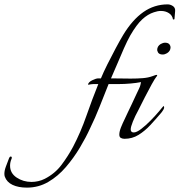

<svg xmlns="http://www.w3.org/2000/svg" viewBox="-321 -631 820 877"><path d="M-198 226Q-237 226 -263.5 213.5Q-290 201 -299 176Q-300 173 -300.5 170Q-301 167 -301 163Q-301 148 -294 129.5Q-287 111 -279 90Q-276 84 -272 84Q-265 84 -268 94Q-275 109 -275 126Q-275 160 -245 180Q-215 200 -177 200Q-162 200 -146.5 196.5Q-131 193 -117 186Q-70 162 -40 122Q-10 82 13 39Q48 -28 73.5 -101.5Q99 -175 128 -247H105Q100 -247 94 -246Q88 -245 83 -244L81 -245Q83 -256 100.5 -264.5Q118 -273 128 -273H140Q151 -300 169.5 -337Q188 -374 207.5 -410.5Q227 -447 242 -472Q284 -541 334 -576Q384 -611 445 -611Q457 -611 468.5 -603.5Q480 -596 479 -581L476 -545Q476 -542 471 -542Q469 -542 469 -543Q466 -561 450.5 -571Q435 -581 414 -581Q399 -581 382 -575Q354 -566 328.5 -542.5Q303 -519 274 -469Q260 -444 245 -410Q230 -376 215 -340Q200 -304 186 -273Q210 -273 233 -272.5Q256 -272 276 -272Q306 -272 331 -274Q356 -276 375 -283L389 -288Q391 -289 395 -289Q397 -289 397 -287Q397 -284 393 -280Q387 -273 372 -246Q357 -219 340.5 -186.5Q324 -154 311 -128Q296 -101 286 -76Q276 -51 276 -40Q276 -26 290 -26Q303 -26 324 -42Q345 -58 367 -80.5Q389 -103 405 -122Q410 -128 417 -136.5Q424 -145 426 -147Q432 -141 425 -129.5Q418 -118 413 -113Q391 -87 366 -60Q341 -33 312 -15Q283 3 248 3Q238 3 231 -1Q224 -5 224 -16Q224 -30 231.5 -49Q239 -68 248.5 -87Q258 -106 263 -118Q270 -132 280.5 -154.5Q291 -177 300.5 -197.5Q310 -218 314 -226Q319 -236 320.5 -243.5Q322 -251 323 -256Q303 -252 275 -249.5Q247 -247 220 -247Q193 -247 175 -247Q153 -192 133.5 -142.5Q114 -93 91 -46Q72 -4 44 43Q16 90 -20 132Q-56 174 -100.5 200Q-145 226 -198 226ZM422 -382Q407 -382 401 -391Q400 -394 398.5 -397Q397 -400 397 -403Q397 -420 413 -430Q424 -436 433 -436Q448 -436 454 -427Q456 -424 457 -421Q458 -418 458 -415Q458 -398 442 -388Q432 -382 422 -382Z"/></svg>

Font: Italianno
Style: Regular
Weight: 400
Designer: Robert E. Leuschke
Foundry: Robert E. Leuschke
Version: Version 1.100; ttfautohint (v1.8.3)